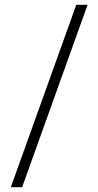

<svg xmlns="http://www.w3.org/2000/svg" viewBox="-20 -738 409 798"><path d="M25 40 297 -718H344L72 40Z"/></svg>

Font: Outfit Thin ExtraLight
Style: Regular
Weight: 250
Version: Version 1.100;gftools[0.9.27]